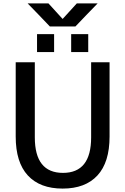

<svg xmlns="http://www.w3.org/2000/svg" viewBox="-20 -1095 734 1125"><path d="M346 -985H348L389 -1030L430 -1075H552L487 -1008L422 -940H272L207 -1008L142 -1075H264L305 -1030ZM397 -790V-895H497V-790ZM197 -790V-895H297V-790ZM184 -730V-290Q184 -82 349 -82Q514 -82 514 -290V-730H622V-295Q622 -144 551 -67Q480 10 347 10Q214 10 143 -67Q72 -144 72 -295V-730Z"/></svg>

Font: Mplus 1p Medium
Style: Regular
Weight: 500
Version: Version 1.061